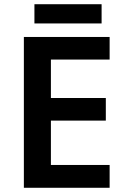

<svg xmlns="http://www.w3.org/2000/svg" viewBox="-20 -889 598 909"><path d="M461 -869H143V-778H461ZM499 0V-108H221V-318H481V-425H221V-607H499V-714H93V0Z"/></svg>

Font: Noto Sans Arabic SemBd
Style: Regular
Weight: 600
Designer: Monotype Design Team, Nadine Chahine, Nizar Qandah and Khaled Hosny
Foundry: Monotype Imaging Inc.
Version: Version 2.012